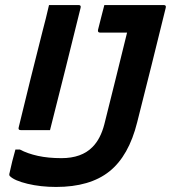

<svg xmlns="http://www.w3.org/2000/svg" viewBox="-20 -720 677 760"><path d="M174 -700H291Q302 -700 299 -689Q269 -568 239 -447Q209 -326 178 -205H62Q51 -205 54 -216Q77 -311 100.5 -406Q124 -501 148 -595Q155 -621 161.5 -647.5Q168 -674 174 -700ZM223 -94Q303 -94 346 -138Q378 -170 393 -228Q414 -313 436.5 -402.5Q459 -492 483 -591H376Q366 -591 368 -602Q375 -628 380.5 -651.5Q386 -675 393 -700H628Q639 -700 636 -689Q608 -575 580 -462.5Q552 -350 523 -236Q490 -103 413 -41.5Q336 20 202 20Q141 20 89 7.5Q37 -5 19 -23Q15 -27 18 -36Q23 -60 28.5 -81.5Q34 -103 41 -128H59Q89 -112 130 -103Q171 -94 223 -94Z"/></svg>

Font: Recursive Mn Lnr St SmB
Style: Italic
Weight: 600
Italic angle: -15°
Monospace: yes
Version: Version 1.079;hotconv 1.0.112;makeotfexe 2.5.65598; ttfautoh